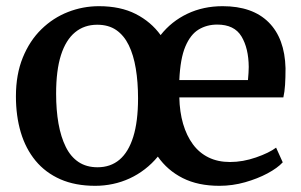

<svg xmlns="http://www.w3.org/2000/svg" viewBox="-20 -590 975 621"><path d="M288 11Q223.5 11 175.2 -10.2Q127 -31.5 95 -70.2Q63 -109 47.2 -162Q31.5 -215 31.5 -278.5Q31.5 -349.5 53.8 -404Q76 -458.5 114 -495.5Q152 -532.5 200 -551.2Q248 -570 300 -570Q369.5 -570 419 -544.8Q468.5 -519.5 499.5 -476.5Q534.5 -521 586 -545.5Q637.5 -570 700 -570Q796.5 -570 848.8 -518Q901 -466 903.5 -369.5Q903.5 -338.5 902 -315.5Q900.5 -292.5 896.5 -275H560Q561 -228 572.2 -189.5Q583.5 -151 604 -123.2Q624.5 -95.5 654.5 -80.8Q684.5 -66 724 -66Q765.5 -66 808 -80.8Q850.5 -95.5 873 -112.5L894.5 -65Q877.5 -46.5 845.2 -29.2Q813 -12 772.5 -0.5Q732 11 689.5 11Q620.5 11 571 -14Q521.5 -39 490.5 -83.5Q471.5 -60.5 448.5 -42.8Q425.5 -25 399.5 -13Q373.5 -1 345.2 5Q317 11 288 11ZM161.5 -287Q161.5 -234 169.2 -190.2Q177 -146.5 192.8 -114.8Q208.5 -83 234 -66Q259.5 -49 295.5 -49Q337.5 -49 366.5 -73.5Q395.5 -98 411 -147.5Q426.5 -197 426.5 -272Q426.5 -324.5 419.2 -368.2Q412 -412 396.5 -443.8Q381 -475.5 356 -492.8Q331 -510 294.5 -510Q252.5 -510 222.8 -485.5Q193 -461 177.2 -411.8Q161.5 -362.5 161.5 -287ZM560 -331H782Q783 -341.5 783.8 -354.2Q784.5 -367 784.5 -373.5Q784 -434 761 -472.2Q738 -510.5 682.5 -510.5Q649 -510.5 622.5 -494.5Q596 -478.5 579.5 -439.5Q563 -400.5 560 -331Z"/></svg>

Font: Merriweather SemiBold
Style: Regular
Weight: 600
Version: Version 2.100